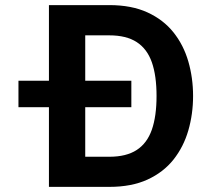

<svg xmlns="http://www.w3.org/2000/svg" viewBox="-20 -729 820 749"><path d="M492.4 -414.1H52V-310.8H492.4ZM733.2 -354.6Q733.2 -425.1 714.7 -489.1Q696.2 -553.1 656.9 -602.5Q617.5 -652 555.5 -680.5Q493.4 -709.1 406.4 -709.1H170.9V0H406.4Q493.4 0 555.5 -28.5Q617.5 -57 656.9 -106.6Q696.2 -156.3 714.7 -220.3Q733.2 -284.2 733.2 -354.6ZM590.7 -354.6Q590.7 -275.7 572.3 -222.9Q553.8 -170.2 513.3 -143.9Q472.8 -117.5 406.4 -117.5H312.5V-591.1H406.4Q472.8 -591.1 513.3 -564.8Q553.8 -538.6 572.3 -486.2Q590.7 -433.8 590.7 -354.6Z"/></svg>

Font: Estedad-FD VF
Style: Regular
Weight: 100
Designer: Amin Abedi
Version: Version 7.3